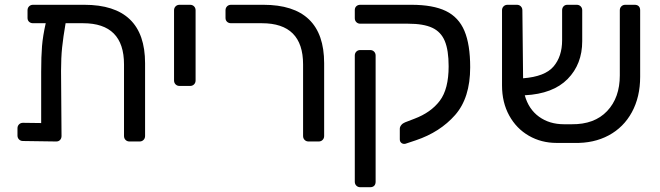

<svg xmlns="http://www.w3.org/2000/svg" viewBox="-20 -591 2758 802"><path d="M586 -327V-23Q586 -13 579.5 -6.5Q573 0 563 0H521Q511 0 504.5 -6.5Q498 -13 498 -23V-322Q498 -494 327 -494H254Q244 -436 239.5 -393Q235 -350 235 -295L237 -23Q237 -13 231 -6.5Q225 0 215 0L76 -2Q66 -2 59.5 -8.5Q53 -15 53 -25V-55Q53 -65 59.5 -71.5Q66 -78 76 -78L152 -77V-291Q152 -355 155.5 -398Q159 -441 171 -494H118Q108 -494 101.5 -500Q95 -506 95 -516V-548Q95 -558 101.5 -564.5Q108 -571 118 -571H332Q586 -571 586 -327Z M707 -255V-548Q707 -558 713.5 -564.5Q720 -571 730 -571H774Q784 -571 790.5 -564.5Q797 -558 797 -548V-255Q797 -245 790.5 -238.5Q784 -232 774 -232H730Q720 -232 713.5 -238.5Q707 -245 707 -255Z M1246 -23V-322Q1246 -494 1074 -494H945Q935 -494 928.5 -500Q922 -506 922 -516V-548Q922 -558 928.5 -564.5Q935 -571 945 -571H1080Q1334 -571 1334 -327V-23Q1334 -13 1327.5 -6.5Q1321 0 1311 0H1269Q1259 0 1252.5 -6.5Q1246 -13 1246 -23Z M1668 10Q1661 10 1655.5 5Q1650 0 1650 -9V-53Q1650 -61 1656 -68.5Q1662 -76 1672 -80L1711 -95Q1780 -121 1817 -170Q1854 -219 1854 -314Q1854 -381 1838 -419.5Q1822 -458 1785.5 -475Q1749 -492 1685 -492H1485Q1475 -492 1468.5 -498.5Q1462 -505 1462 -515V-549Q1462 -559 1468.5 -565Q1475 -571 1485 -571H1698Q1789 -571 1842.5 -545Q1896 -519 1920 -462Q1944 -405 1944 -310Q1944 -182 1881 -110.5Q1818 -39 1717 -5L1675 9Q1673 10 1668 10ZM1462 168V-359Q1462 -369 1468.5 -375.5Q1475 -382 1485 -382H1526Q1536 -382 1542.5 -375.5Q1549 -369 1549 -359V168Q1549 179 1543 185Q1537 191 1526 191H1485Q1475 191 1468.5 184.5Q1462 178 1462 168Z M2654 -548V-270Q2654 -186 2619.5 -122.5Q2585 -59 2522.5 -25.5Q2460 8 2379 6H2305Q2241 6 2189 -24Q2137 -54 2107 -108.5Q2077 -163 2077 -234V-548Q2077 -558 2083.5 -564.5Q2090 -571 2100 -571H2139Q2149 -571 2155.5 -564.5Q2162 -558 2162 -548L2165 -264Q2256 -271 2292 -313Q2328 -355 2328 -423V-548Q2328 -558 2334 -564.5Q2340 -571 2350 -571H2389Q2399 -571 2405.5 -564.5Q2412 -558 2412 -548V-419Q2412 -323 2351 -261Q2290 -199 2172 -193Q2188 -135 2231.5 -103.5Q2275 -72 2336 -72H2368Q2463 -71 2516 -127Q2569 -183 2569 -276V-548Q2569 -558 2575.5 -564.5Q2582 -571 2592 -571H2631Q2642 -571 2648 -565Q2654 -559 2654 -548Z"/></svg>

Font: Contemporary
Style: Regular
Weight: 400
Designer: Victor Tran
Foundry: Victor Tran
Version: Version 1.100